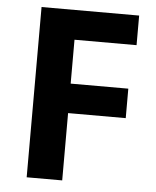

<svg xmlns="http://www.w3.org/2000/svg" viewBox="-52 -758 652 802"><g transform="rotate(5 274.5 -357.0)"><path d="M499 -589.8H238.8V-405.8H480.5V-282.2H238.8V0H89.8V-713.9H499Z"/></g></svg>

Font: OpenSansHebrew-Bold
Style: Bold
Weight: 700
Foundry: Ascender Corporation, Yanek Iontef
Version: Version 2.001;PS 002.001;hotconv 1.0.70;makeotf.lib2.5.58329